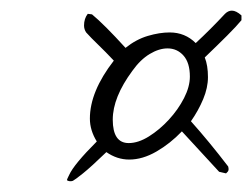

<svg xmlns="http://www.w3.org/2000/svg" viewBox="-20 -781 474 361"><path d="M117 -441Q111 -439 106 -442V-443Q106 -444 110 -452Q119 -472 162 -515Q149 -536 149 -558Q149 -609 194 -667Q178 -684 164.5 -697Q151 -710 142 -720Q138 -726 138 -733Q138 -746 145 -755L153 -754Q176 -735 216 -691Q236 -707 258 -713.5Q280 -720 299 -720Q328 -720 348 -700Q376 -726 403 -755Q409 -761 416 -761Q424 -761 434 -752V-743Q425 -732 407 -714Q389 -696 365 -673Q371 -658 371 -636Q371 -616 362 -594.5Q353 -573 339 -553Q373 -515 409 -468Q411 -461 408 -458L405 -455L392 -458L322 -534Q300 -511 274 -496Q248 -481 223 -481Q200 -481 180 -495Q151 -467 136 -455Q121 -443 117 -441ZM222 -512Q240 -512 260 -524.5Q280 -537 297.5 -556Q315 -575 326 -596.5Q337 -618 337 -637Q337 -663 325 -676.5Q313 -690 295 -690Q279 -690 261.5 -679.5Q244 -669 229 -648Q192 -598 192 -556Q192 -512 222 -512Z"/></svg>

Font: Square Peg
Style: Regular
Weight: 400
Designer: Robert E. Leuschke
Foundry: Robert E. Leuschke
Version: Version 1.010; ttfautohint (v1.8.4.7-5d5b)